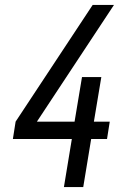

<svg xmlns="http://www.w3.org/2000/svg" viewBox="-20 -755 540 775"><path d="M316 0H238L270 -194H32L43 -264L354 -735H440L129 -264H281L311 -444H389L359 -264H423L412 -194H348Z"/></svg>

Font: Iosevka Term Curly Oblique
Style: Regular
Weight: 400
Italic angle: -9°
Designer: Belleve Invis
Foundry: Belleve Invis
Version: Version 32.3.0